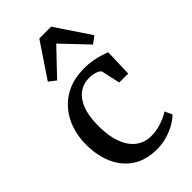

<svg xmlns="http://www.w3.org/2000/svg" viewBox="-258 -931 1022 1022"><g transform="rotate(-45 252.5 -420.0)"><path d="M284.5 11Q200 11 144.2 -26.2Q88.5 -63.5 60.5 -127.5Q32.5 -191.5 32 -271.5Q32 -334 50.2 -387.8Q68.5 -441.5 104 -482.2Q139.5 -523 192 -546Q244.5 -569 313 -569Q348 -569 376.8 -563.5Q405.5 -558 427.5 -550.8Q449.5 -543.5 463.5 -539L458.5 -383H391L368.5 -486Q366.5 -494.5 355 -500.8Q343.5 -507 327.5 -510.5Q311.5 -514 295 -514Q251.5 -514 218.8 -490.2Q186 -466.5 167.8 -419.5Q149.5 -372.5 149 -302Q148.5 -241 160.5 -195.5Q172.5 -150 194 -120.2Q215.5 -90.5 245 -75.5Q274.5 -60.5 309 -60.5Q339.5 -60.5 366.5 -67.2Q393.5 -74 415.5 -83.8Q437.5 -93.5 452.5 -103.5L471.5 -62Q455.5 -45.5 426.5 -28.5Q397.5 -11.5 360.8 -0.2Q324 11 284.5 11ZM165 -624.5 125.5 -655 256 -849.5H345L475.5 -654.5L435.5 -624.5L300.5 -766.5Z"/></g></svg>

Font: Merriweather 20pt Medium
Style: Regular
Weight: 500
Version: Version 2.100